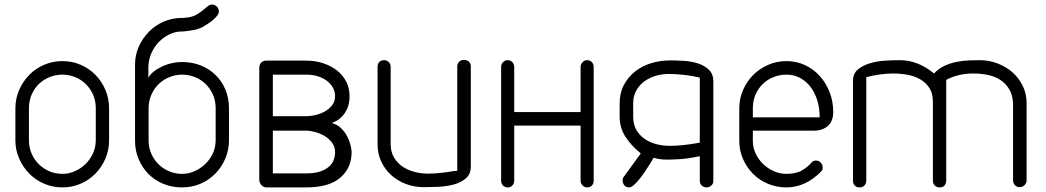

<svg xmlns="http://www.w3.org/2000/svg" viewBox="-20 -816 4556 836"><path d="M47 -344Q47 -387 63.5 -424.5Q80 -462 107.5 -490Q135 -518 172.5 -534Q210 -550 252 -550Q294 -550 331 -534Q368 -518 395.5 -490Q423 -462 439 -424.5Q455 -387 455 -344V-205Q455 -163 439 -125.5Q423 -88 395.5 -60Q368 -32 331 -16Q294 0 252 0Q210 0 172.5 -16Q135 -32 107.5 -60Q80 -88 63.5 -125.5Q47 -163 47 -205ZM106 -205Q106 -174 117.5 -147.5Q129 -121 148.5 -101.5Q168 -82 194.5 -70.5Q221 -59 252 -59Q280 -59 306 -70.5Q332 -82 352 -101.5Q372 -121 384.5 -147.5Q397 -174 397 -205V-345Q397 -378 385 -404.5Q373 -431 353 -450.5Q333 -470 306.5 -480.5Q280 -491 252 -491Q223 -491 196.5 -480.5Q170 -470 150 -451Q130 -432 118 -404.5Q106 -377 106 -344Z M777 -738Q815 -740 834.5 -751.5Q854 -763 869 -776Q878 -784 886 -790Q894 -796 904 -796Q916 -796 924.5 -787Q933 -778 933 -767Q933 -757 925 -747Q917 -737 905.5 -727.5Q894 -718 881.5 -710Q869 -702 860 -697Q843 -689 822 -685Q801 -681 777 -679H772Q745 -679 720 -667.5Q695 -656 674.5 -636Q654 -616 641 -588.5Q628 -561 626 -528V-477Q632 -490 647 -502.5Q662 -515 682.5 -525Q703 -535 726.5 -540.5Q750 -546 773 -546Q816 -546 853 -531.5Q890 -517 917.5 -490.5Q945 -464 961 -427Q977 -390 977 -344V-205Q977 -163 961 -125.5Q945 -88 917.5 -60Q890 -32 853 -16Q816 0 773 0Q728 0 690 -16Q652 -32 625 -60Q598 -88 583 -124.5Q568 -161 568 -202V-535Q568 -577 584.5 -613.5Q601 -650 628.5 -678Q656 -706 693 -722Q730 -738 772 -738ZM627 -205Q627 -174 638.5 -147.5Q650 -121 669.5 -101.5Q689 -82 715.5 -70.5Q742 -59 773 -59Q801 -59 827 -70.5Q853 -82 873.5 -101.5Q894 -121 906.5 -147.5Q919 -174 919 -205V-345Q919 -378 907 -404.5Q895 -431 875 -450.5Q855 -470 828.5 -480.5Q802 -491 773 -491Q745 -491 718.5 -480.5Q692 -470 672 -451Q652 -432 639.5 -404.5Q627 -377 627 -344Z M1109 -522Q1109 -534 1117 -543Q1125 -552 1139 -552H1313Q1353 -552 1387.5 -540.5Q1422 -529 1447.5 -509Q1473 -489 1487.5 -460.5Q1502 -432 1502 -398Q1502 -366 1492.5 -344.5Q1483 -323 1470 -309.5Q1457 -296 1444.5 -289.5Q1432 -283 1425 -280Q1449 -274 1465.5 -257.5Q1482 -241 1492 -221.5Q1502 -202 1506.5 -183Q1511 -164 1511 -154Q1511 -85 1462 -42.5Q1413 0 1313 0H1138Q1126 -1 1117.5 -11Q1109 -21 1109 -33ZM1168 -247V-61H1313Q1349 -61 1373 -69Q1397 -77 1412 -90Q1427 -103 1433 -119.5Q1439 -136 1439 -154Q1439 -177 1426 -194.5Q1413 -212 1394 -223.5Q1375 -235 1353 -241Q1331 -247 1313 -247ZM1313 -310Q1331 -310 1353 -315Q1375 -320 1394 -330.5Q1413 -341 1426 -357.5Q1439 -374 1439 -398Q1439 -416 1430.5 -432.5Q1422 -449 1406 -462Q1390 -475 1366.5 -483Q1343 -491 1313 -491H1168V-310Z M1971 -527Q1971 -539 1979 -547Q1987 -555 2000 -555Q2014 -555 2022 -547Q2030 -539 2030 -527V-92Q2030 -57 2007.5 -38.5Q1985 -20 1953.5 -12Q1922 -4 1886.5 -2.5Q1851 -1 1826 -1Q1785 -1 1748.5 -14.5Q1712 -28 1684 -53Q1656 -78 1640 -112.5Q1624 -147 1624 -189V-524Q1624 -538 1631.5 -546Q1639 -554 1653 -554Q1664 -554 1672.5 -546Q1681 -538 1681 -524V-189Q1681 -155 1695.5 -130.5Q1710 -106 1733 -90.5Q1756 -75 1785 -67.5Q1814 -60 1844 -60Q1872 -60 1903 -63.5Q1934 -67 1954 -71Q1956 -71 1962.5 -71.5Q1969 -72 1971 -72Z M2162 -525Q2162 -536 2170 -545Q2178 -554 2190 -554Q2203 -554 2211 -545Q2219 -536 2219 -525V-328H2508V-525Q2508 -536 2516.5 -545Q2525 -554 2536 -554Q2550 -554 2557.5 -545Q2565 -536 2565 -525V-29Q2565 -17 2557.5 -8.5Q2550 0 2536 0Q2525 0 2516.5 -8.5Q2508 -17 2508 -29V-269H2219V-29Q2219 -17 2211 -8.5Q2203 0 2190 0Q2178 0 2170 -8.5Q2162 -17 2162 -29Z M2678 -365Q2678 -411 2696.5 -446Q2715 -481 2745.5 -505Q2776 -529 2815.5 -541Q2855 -553 2898 -553Q2925 -553 2957.5 -551Q2990 -549 3018.5 -540Q3047 -531 3066.5 -512.5Q3086 -494 3086 -461V-28Q3086 -16 3077 -8Q3068 0 3057 0Q3043 0 3035 -8.5Q3027 -17 3027 -29V-136Q2975 -125 2940 -123Q2905 -121 2882 -121Q2871 -121 2857.5 -122.5Q2844 -124 2826 -129Q2822 -123 2817 -114Q2812 -105 2808 -99Q2798 -83 2786 -65.5Q2774 -48 2762 -33.5Q2750 -19 2739 -9.5Q2728 0 2719 0Q2705 0 2698 -9.5Q2691 -19 2691 -30Q2691 -40 2696 -46L2770 -148Q2728 -182 2703 -221Q2678 -260 2678 -308ZM2737 -309Q2737 -274 2751 -250Q2765 -226 2788 -210.5Q2811 -195 2839 -188Q2867 -181 2896 -181Q2954 -181 3027 -195V-478Q2995 -486 2958 -490Q2921 -494 2892 -494Q2863 -494 2835.5 -486Q2808 -478 2786 -462Q2764 -446 2750.5 -422Q2737 -398 2737 -365Z M3258 -305H3549Q3549 -344 3539 -377.5Q3529 -411 3510 -436.5Q3491 -462 3464 -476.5Q3437 -491 3404 -491Q3373 -491 3346 -479.5Q3319 -468 3299.5 -448.5Q3280 -429 3269 -402.5Q3258 -376 3258 -345ZM3513 -108Q3520 -117 3533 -117Q3545 -117 3553.5 -108Q3562 -99 3562 -87Q3562 -83 3561.5 -79Q3561 -75 3558 -72Q3489 0 3404 0Q3362 0 3324.5 -15.5Q3287 -31 3259.5 -58.5Q3232 -86 3215.5 -123Q3199 -160 3199 -202V-345Q3199 -387 3215.5 -424.5Q3232 -462 3259.5 -489.5Q3287 -517 3324.5 -533.5Q3362 -550 3404 -550Q3447 -550 3484 -533Q3521 -516 3548.5 -486Q3576 -456 3592 -415.5Q3608 -375 3608 -328Q3608 -289 3585 -268Q3562 -247 3522 -247H3258V-202Q3258 -174 3270 -148Q3282 -122 3302 -102.5Q3322 -83 3348.5 -71Q3375 -59 3404 -59Q3447 -59 3473.5 -75Q3500 -91 3513 -108Z M3752 -29Q3752 -17 3744 -8.5Q3736 0 3723 0Q3709 0 3701.5 -8.5Q3694 -17 3694 -29V-464Q3694 -496 3716 -514Q3738 -532 3769.5 -541Q3801 -550 3836 -552Q3871 -554 3898 -554Q3977 -554 4047 -496Q4066 -517 4091.5 -529Q4117 -541 4145 -546.5Q4173 -552 4199.5 -553Q4226 -554 4246 -554Q4286 -554 4323 -540Q4360 -526 4388 -501.5Q4416 -477 4433 -442.5Q4450 -408 4450 -367V-31Q4450 -19 4441 -10Q4432 -1 4419 -1Q4407 -1 4399 -10Q4391 -19 4391 -31V-367Q4389 -404 4373.5 -429Q4358 -454 4334 -469Q4310 -484 4280 -490Q4250 -496 4218 -496Q4183 -496 4153 -488.5Q4123 -481 4100 -468V-29Q4100 -17 4092.5 -8.5Q4085 0 4071 0Q4058 0 4050 -8.5Q4042 -17 4042 -29V-373Q4042 -409 4027 -432.5Q4012 -456 3987 -470.5Q3962 -485 3931 -490.5Q3900 -496 3869 -496Q3841 -496 3809.5 -491.5Q3778 -487 3752 -480Z"/></svg>

Font: VDS
Style: Thin
Weight: 100
Width: 0
Designer: artmaker
Foundry: artmaker
Version: Version 1.000 2012 initial release